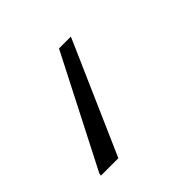

<svg xmlns="http://www.w3.org/2000/svg" viewBox="-170 -81 334 334"><g transform="rotate(-45 -3.0 86.0)"><path d="M-95 190 -94 185 10 -18H39L37 -13L-52 190Z"/></g></svg>

Font: Saira UltraCondensed Thin
Style: Italic
Weight: 250
Width: 1
Italic angle: -12°
Designer: Hector Gatti with collaboration of the Omnibus-Type team
Foundry: Omnibus-Type
Version: Version 1.101